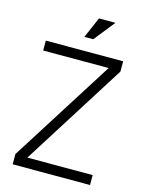

<svg xmlns="http://www.w3.org/2000/svg" viewBox="-131 -970 794 1048"><g transform="rotate(15 266.5 -446.5)"><path d="M46 -1V-59L416 -644H46V-700H483V-642L114 -57H483V-1ZM294 -774H244L295 -892H388Z"/></g></svg>

Font: Inclusive Sans Light
Style: Regular
Weight: 300
Designer: Olivia King
Foundry: Olivia King
Version: Version 2.004